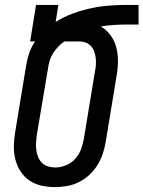

<svg xmlns="http://www.w3.org/2000/svg" viewBox="-20 -755 585 783"><path d="M205 8Q176 8 149 2Q122 -4 100 -19Q78 -34 63.5 -56.5Q49 -79 42.5 -105.5Q36 -132 36.5 -160Q37 -188 42 -217L87 -490Q91 -515 99.5 -539.5Q108 -564 123 -586H103L127 -735H218L207 -666H208Q241 -687 278.5 -700.5Q316 -714 354 -722Q392 -730 429 -732.5Q466 -735 503 -735H545V-655H503Q475 -655 447.5 -653.5Q420 -652 391 -647Q415 -633 431 -611Q447 -589 454 -562.5Q461 -536 461 -507Q461 -478 456 -449L411 -176Q407 -152 399 -128Q391 -104 377.5 -82Q364 -60 344.5 -42Q325 -24 302 -12.5Q279 -1 254 3.5Q229 8 205 8ZM205 -72Q227 -72 249 -81Q271 -90 286.5 -107Q302 -124 310 -145.5Q318 -167 322 -189L367 -462Q370 -476 371 -490Q372 -504 370.5 -517.5Q369 -531 364.5 -544Q360 -557 351.5 -566.5Q343 -576 330.5 -581Q318 -586 304 -586H242Q228 -576 216.5 -563.5Q205 -551 196 -537Q187 -523 182.5 -507.5Q178 -492 176 -477L130 -204Q128 -189 127 -173.5Q126 -158 128 -143Q130 -128 135.5 -114.5Q141 -101 151 -91Q161 -81 175.5 -76.5Q190 -72 205 -72Z"/></svg>

Font: Iosevka Medium
Style: Italic
Weight: 500
Italic angle: -9°
Monospace: yes
Designer: Belleve Invis
Foundry: Belleve Invis
Version: Version 32.5.0; ttfautohint (v1.8.4)